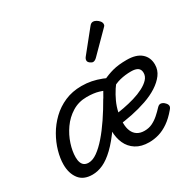

<svg xmlns="http://www.w3.org/2000/svg" viewBox="-183 -1037 1260 1249"><g transform="rotate(-30 447.0 -412.5)"><path d="M36 -134Q36 -180 51 -233Q66 -286 95 -336.5Q124 -387 167 -428.5Q210 -470 266.5 -494.5Q323 -519 392 -519Q431 -519 466 -512Q501 -505 538.5 -490.5Q576 -476 622 -451Q573 -397 540 -325.5Q507 -254 507 -173Q507 -139 518 -113.5Q529 -88 550.5 -74.5Q572 -61 604 -61Q636 -61 662 -73.5Q688 -86 711.5 -106.5Q735 -127 757 -151Q771 -165 785.5 -161.5Q800 -158 810 -147Q822 -136 824 -123.5Q826 -111 812 -96Q776 -53 739 -27.5Q702 -2 665.5 8.5Q629 19 593 19Q534 19 494.5 -6Q455 -31 436 -73.5Q417 -116 417 -168Q417 -224 434.5 -279Q452 -334 478 -382Q504 -430 528 -465L540 -401Q512 -418 475 -429Q438 -440 386 -440Q325 -440 276.5 -410Q228 -380 195 -333Q162 -286 145 -233.5Q128 -181 128 -136Q128 -112 134.5 -95.5Q141 -79 153.5 -71Q166 -63 185 -63Q216 -63 251 -88Q286 -113 323.5 -156Q361 -199 399.5 -256Q438 -313 475 -378L544 -366Q483 -255 431.5 -181Q380 -107 334.5 -63.5Q289 -20 248.5 -1.5Q208 17 168 17Q101 17 68.5 -25.5Q36 -68 36 -134ZM877 -401Q877 -360 852.5 -327Q828 -294 787 -267.5Q746 -241 692.5 -222.5Q639 -204 580.5 -192Q522 -180 463 -174L475 -245Q514 -249 557 -257Q600 -265 640.5 -277Q681 -289 714 -306Q747 -323 766.5 -344Q786 -365 786 -391Q786 -417 769 -428.5Q752 -440 719 -440Q675 -440 635 -430Q595 -420 557 -395L544 -476Q584 -496 627 -507.5Q670 -519 732 -519Q803 -519 840 -487Q877 -455 877 -401ZM537 -616Q528 -616 515.5 -625.5Q503 -635 503 -646Q503 -653 505.5 -659Q508 -665 513 -671L636 -824Q645 -836 652 -840Q659 -844 667 -844Q677 -844 689.5 -837Q702 -830 711 -819Q720 -808 720 -796Q720 -788 716.5 -783Q713 -778 707 -773L566 -631Q551 -616 537 -616Z"/></g></svg>

Font: Playwrite DE LA
Style: Regular
Weight: 400
Designer: Veronika Burian, José Scaglione
Foundry: TypeTogether
Version: Version 1.002